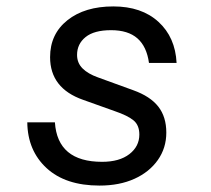

<svg xmlns="http://www.w3.org/2000/svg" viewBox="-20 -560 658 598"><path d="M530 -364H444Q437 -415 408 -440.5Q379 -466 326 -466Q273 -466 246.5 -444.5Q220 -423 220 -389Q220 -364 237 -347Q254 -330 285 -319L395 -279Q448 -260 473 -228Q498 -196 498 -147Q498 -99 471.5 -61.5Q445 -24 398.5 -3Q352 18 290 18Q184 18 125 -36.5Q66 -91 65 -179H151Q159 -56 298 -56Q352 -56 383 -80Q414 -104 414 -141Q414 -170 396 -185Q378 -200 337 -214L239 -249Q136 -285 136 -382Q136 -454 190 -497Q244 -540 333 -540Q421 -540 473.5 -492Q526 -444 530 -364Z"/></svg>

Font: Fragment Mono SC
Style: Italic
Weight: 400
Italic angle: -12°
Monospace: yes
Designer: Wei Huang based on Nimbus Sans by URW Studio, based on Helvetica by Max Miedinger.
Foundry: Wei Huang
Version: Version 1.012; ttfautohint (v1.8.4.7-5d5b)